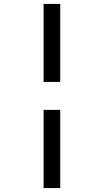

<svg xmlns="http://www.w3.org/2000/svg" viewBox="-20 -760 531 982"><path d="M203 202V-198H288V202ZM203 -341V-740H288V-341Z"/></svg>

Font: Lexend Zetta Light
Style: Regular
Weight: 300
Designer: Bonnie Shaver-Troup, Thomas Jockin
Foundry: Lexend
Version: Version 1.007